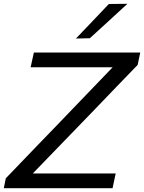

<svg xmlns="http://www.w3.org/2000/svg" viewBox="-24 -989 757 1009"><path d="M-4 0 6.5 -52Q41.5 -88.5 85.8 -134.5Q130 -180.5 175 -227.2Q220 -274 258 -313L568 -635.5H137L154 -713H713L699.5 -648Q641 -587.5 584.2 -528.8Q527.5 -470 471.5 -411.5L148.5 -77.5H584L567.5 0ZM375 -786.5Q419.5 -833 462 -877.5Q504.5 -922 548 -968L645.5 -969Q595 -922.5 546 -877.5Q496.5 -832.5 448 -788Z"/></svg>

Font: Heraclito
Style: Italic
Weight: 400
Italic angle: -12°
Designer: Kostas Bartsokas (font) & Cristiano Sobral (main changes)
Foundry: Kostas Bartsokas (font) & Cristiano Sobral (main changes)
Version: Version 1.00;July 8, 2020;FontCreator 13.0.0.2655 64-bit